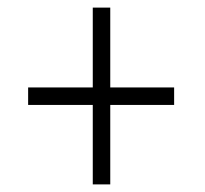

<svg xmlns="http://www.w3.org/2000/svg" viewBox="-20 -606 540 505"><path d="M224 -121V-330H54V-376H224V-586H270V-376H438V-330H270V-121Z"/></svg>

Font: Noto Sans Mono ExtraCondensed Light
Style: Regular
Weight: 300
Width: 2
Designer: Monotype Design Team
Foundry: Monotype Imaging Inc.
Version: Version 2.014; ttfautohint (v1.8.4.7-5d5b)